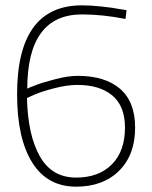

<svg xmlns="http://www.w3.org/2000/svg" viewBox="-20 -690 570 719"><path d="M454 -652 450 -619Q364 -636 287 -636Q83 -636 82 -358Q82 -359 112 -370.5Q142 -382 189 -394Q236 -406 271 -406Q373 -406 429.5 -357.5Q486 -309 486 -212Q486 -110 426 -50.5Q366 9 265 9Q157 9 100.5 -81.5Q44 -172 44 -337Q44 -670 287 -670Q320 -670 361.5 -665.5Q403 -661 428 -656ZM270 -372Q232 -372 185 -360Q138 -348 110 -336L81 -323Q84 -185 129 -105Q174 -25 265 -25Q350 -25 399 -74.5Q448 -124 448 -212Q448 -293 400.5 -332.5Q353 -372 270 -372Z"/></svg>

Font: TypoPRO Titillium Maps
Style: 1 wt
Weight: 100
Designer: Campivisivi
Foundry: Accademia di Belle Arti di Urbino and students of MA course of Visual design
Version: Version 001.001